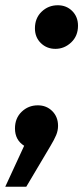

<svg xmlns="http://www.w3.org/2000/svg" viewBox="-55 -560 319 731"><path d="M156 -374Q123 -374 100.5 -396Q78 -418 78 -452Q78 -491 103.5 -515.5Q129 -540 165 -540Q198 -540 220 -518Q242 -496 242 -462Q242 -423 216 -398.5Q190 -374 156 -374ZM-35 151 37 -5Q2 -27 2 -71Q2 -110 27.5 -134.5Q53 -159 89 -159Q122 -159 144 -137Q166 -115 166 -81Q166 -63 159 -46Q152 -29 137 -4L45 151Z"/></svg>

Font: Montserrat SemiBold
Style: Italic
Weight: 600
Italic angle: -11.3°
Designer: Julieta Ulanovsky
Foundry: Julieta Ulanovsky
Version: Version 9.000; ttfautohint (v1.8.4.7-5d5b)